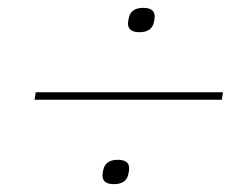

<svg xmlns="http://www.w3.org/2000/svg" viewBox="-20 -550 640 489"><path d="M68 -296 71 -315H548L545 -296ZM270 -81Q241 -81 241 -103Q241 -106 241.5 -109Q242 -112 243 -117Q248 -143 280 -143Q309 -143 309 -121Q309 -118 308.5 -115Q308 -112 307 -107Q302 -81 270 -81ZM335 -468Q306 -468 306 -490Q306 -493 306.5 -496Q307 -499 308 -504Q313 -530 345 -530Q374 -530 374 -508Q374 -505 373.5 -502Q373 -499 372 -494Q367 -468 335 -468Z"/></svg>

Font: IBM Plex Mono Thin
Style: Italic
Weight: 100
Italic angle: -9°
Monospace: yes
Designer: Mike Abbink, Paul van der Laan, Pieter van Rosmalen
Foundry: Bold Monday
Version: Version 2.3